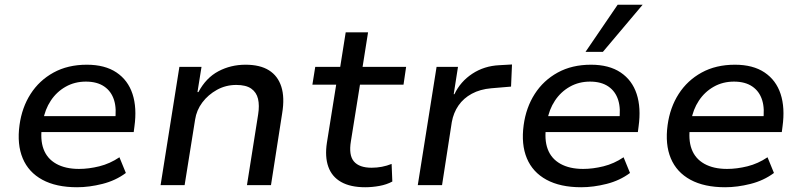

<svg xmlns="http://www.w3.org/2000/svg" viewBox="-20 -778 3369 807"><path d="M304 9Q216 9 158 -22.5Q100 -54 75.5 -112.5Q51 -171 62 -252Q72 -326 108.5 -383Q145 -440 205 -473Q265 -506 345 -506Q421 -506 469.5 -473.5Q518 -441 537 -383Q556 -325 545 -246L542 -223H134L144 -290H485L463 -268Q471 -320 459.5 -357Q448 -394 418 -414.5Q388 -435 341 -435Q294 -435 256 -413.5Q218 -392 193.5 -355Q169 -318 161 -271L157 -250Q148 -192 163 -151.5Q178 -111 216.5 -89.5Q255 -68 312 -68Q353 -68 397.5 -79Q442 -90 482 -117L509 -51Q466 -19 410.5 -5Q355 9 304 9Z M655 0 734 -497H827L810 -391H814Q846 -451 898 -478.5Q950 -506 1012 -506Q1073 -506 1110.5 -482.5Q1148 -459 1162.5 -413.5Q1177 -368 1166 -302L1119 0H1018L1065 -297Q1071 -335 1064.5 -362.5Q1058 -390 1036 -405.5Q1014 -421 973 -421Q929 -421 892 -400.5Q855 -380 830.5 -347.5Q806 -315 800 -275L756 0Z M1515 9Q1453 9 1414 -13Q1375 -35 1360 -77Q1345 -119 1354 -178L1393 -422H1293L1305 -497H1410L1433 -642H1527L1504 -497H1687L1676 -422H1493L1455 -185Q1445 -126 1467.5 -99.5Q1490 -73 1542 -73Q1564 -73 1585 -77Q1606 -81 1626 -89L1629 -15Q1605 -2 1574.5 3.5Q1544 9 1515 9Z M1736 0 1815 -497H1905L1887 -382H1890Q1915 -435 1965 -468Q2015 -501 2079 -504L2132 -507L2128 -414L2045 -407Q1998 -403 1963 -384Q1928 -365 1907 -334.5Q1886 -304 1879 -265L1838 0Z M2423 9Q2335 9 2277 -22.5Q2219 -54 2194.5 -112.5Q2170 -171 2181 -252Q2191 -326 2227.5 -383Q2264 -440 2324 -473Q2384 -506 2464 -506Q2540 -506 2588.5 -473.5Q2637 -441 2656 -383Q2675 -325 2664 -246L2661 -223H2253L2263 -290H2604L2582 -268Q2590 -320 2578.5 -357Q2567 -394 2537 -414.5Q2507 -435 2460 -435Q2413 -435 2375 -413.5Q2337 -392 2312.5 -355Q2288 -318 2280 -271L2276 -250Q2267 -192 2282 -151.5Q2297 -111 2335.5 -89.5Q2374 -68 2431 -68Q2472 -68 2516.5 -79Q2561 -90 2601 -117L2628 -51Q2585 -19 2529.5 -5Q2474 9 2423 9ZM2441 -560 2576 -758H2681L2514 -560Z M3028 9Q2940 9 2882 -22.5Q2824 -54 2799.5 -112.5Q2775 -171 2786 -252Q2796 -326 2832.5 -383Q2869 -440 2929 -473Q2989 -506 3069 -506Q3145 -506 3193.5 -473.5Q3242 -441 3261 -383Q3280 -325 3269 -246L3266 -223H2858L2868 -290H3209L3187 -268Q3195 -320 3183.5 -357Q3172 -394 3142 -414.5Q3112 -435 3065 -435Q3018 -435 2980 -413.5Q2942 -392 2917.5 -355Q2893 -318 2885 -271L2881 -250Q2872 -192 2887 -151.5Q2902 -111 2940.5 -89.5Q2979 -68 3036 -68Q3077 -68 3121.5 -79Q3166 -90 3206 -117L3233 -51Q3190 -19 3134.5 -5Q3079 9 3028 9Z"/></svg>

Font: Nunito Sans 7pt Medium
Style: Italic
Weight: 500
Italic angle: -9°
Designer: Vernon Adams
Foundry: Vernon Adams
Version: Version 3.101;gftools[0.9.27]